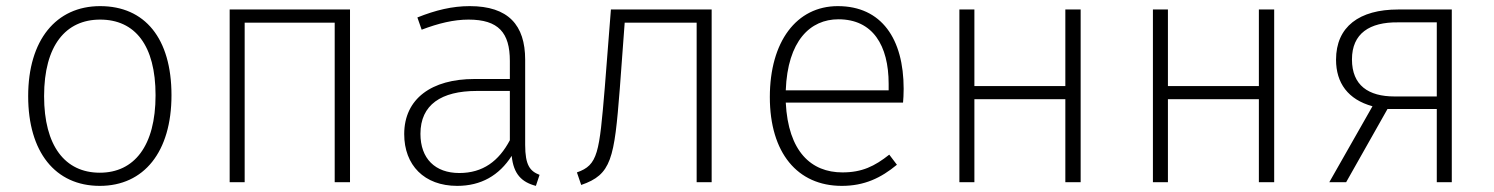

<svg xmlns="http://www.w3.org/2000/svg" viewBox="-20 -595 4879 627"><path d="M307 -575C163 -575 72 -464 72 -281C72 -99 160 12 306 12C450 12 540 -99 540 -284C540 -470 453 -575 307 -575ZM307 -531C421 -531 488 -447 488 -284C488 -118 418 -31 306 -31C192 -31 124 -119 124 -281C124 -447 195 -531 307 -531Z M1073 0H1123V-564H730V0H779V-521H1073Z M1695 -122V-400C1695 -513 1640 -575 1514 -575C1457 -575 1403 -562 1343 -538L1357 -498C1412 -519 1462 -531 1510 -531C1608 -531 1645 -488 1645 -396V-337H1529C1390 -337 1300 -273 1300 -157C1300 -56 1365 12 1473 12C1551 12 1610 -22 1651 -86C1657 -26 1684 0 1730 12L1742 -24C1711 -36 1695 -55 1695 -122ZM1480 -30C1401 -30 1353 -77 1353 -158C1353 -253 1421 -298 1537 -298H1645V-137C1609 -69 1557 -30 1480 -30Z M1975 -564 1955 -309C1937 -95 1933 -56 1864 -32L1878 9C1977 -25 1986 -76 2004 -305L2020 -521H2255V0H2304V-564Z M2931 -305C2931 -468 2859 -575 2716 -575C2581 -575 2494 -459 2494 -278C2494 -96 2584 12 2729 12C2803 12 2857 -14 2909 -57L2884 -90C2836 -52 2795 -32 2731 -32C2629 -32 2554 -100 2546 -260H2929C2930 -271 2931 -287 2931 -305ZM2882 -300H2546C2552 -462 2626 -532 2718 -532C2830 -532 2882 -447 2882 -321Z M3459 0H3509V-564H3459V-314H3162V-564H3113V0H3162V-271H3459Z M4091 0H4141V-564H4091V-314H3794V-564H3745V0H3794V-271H4091Z M4546 -564C4419 -564 4343 -508 4343 -400C4343 -324 4382 -270 4462 -248L4321 0H4376L4511 -239H4672V0H4721V-564ZM4534 -280C4449 -280 4395 -316 4395 -401C4395 -486 4453 -523 4545 -522H4672V-280Z"/></svg>

Font: Glow Sans SC Normal Light
Style: Regular
Weight: 300
Designer: Ryoko NISHIZUKA (kana, bopomofo & ideographs); Paul D. Hunt (Latin, Greek & Cyrillic); Sandoll Communications, Soo-young
Version: Version 0.93